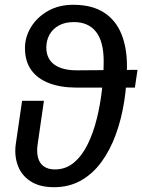

<svg xmlns="http://www.w3.org/2000/svg" viewBox="-20 -768 593 800"><path d="M205 12Q144 12 106 -13.5Q68 -39 53.5 -80.5Q39 -122 46 -169L72 -348H163L137 -168Q132 -135 138.5 -111Q145 -87 163 -74.5Q181 -62 209 -62Q254 -62 288 -90.5Q322 -119 345.5 -167Q369 -215 383.5 -274Q398 -333 405 -395Q412 -457 412 -513Q412 -595 380 -635.5Q348 -676 288 -676Q251 -676 225.5 -662Q200 -648 186.5 -624Q173 -600 173 -570Q173 -523 207 -498.5Q241 -474 305 -475L553 -477L542 -403H299Q233 -403 184.5 -421.5Q136 -440 110 -476.5Q84 -513 84 -568Q84 -614 109.5 -655.5Q135 -697 181 -723Q227 -749 290 -748Q366 -747 414.5 -715Q463 -683 486 -626Q509 -569 509 -493Q509 -418 497.5 -345Q486 -272 462.5 -207.5Q439 -143 403 -93.5Q367 -44 317.5 -16Q268 12 205 12Z"/></svg>

Font: Fira Sans Variable
Style: Italic
Weight: 397
Italic angle: -8°
Designer: Carrois Corporate & Edenspiekermann AG
Foundry: Carrois Corporate GbR & Edenspiekermann AG
Version: Version 4.202